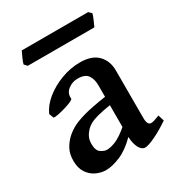

<svg xmlns="http://www.w3.org/2000/svg" viewBox="-161 -752 807 872"><g transform="rotate(-30 243.0 -316.5)"><path d="M143.1 14.6Q117.2 14.6 92 2.9Q66.9 -8.8 50.5 -33.4Q34.2 -58.1 34.2 -95.7Q34.2 -130.4 46.4 -154.1Q58.6 -177.7 76.7 -195.8Q92.3 -211.4 115.7 -225.6Q139.2 -239.7 183.1 -252.4Q227.1 -265.1 304.2 -276.4V-337.9Q304.2 -369.1 289.6 -390.1Q274.9 -411.1 234.4 -410.2Q208.5 -409.7 186.3 -392.6Q164.1 -375.5 167 -346.2Q167.5 -341.8 152.8 -335.2Q138.2 -328.6 117.4 -322.5Q96.7 -316.4 78.6 -313Q60.5 -309.6 54.7 -311L45.4 -335Q61 -371.6 98.1 -401.9Q135.3 -432.1 184.1 -450.4Q232.9 -468.8 282.7 -468.8Q345.2 -468.8 376 -437Q406.7 -405.3 406.7 -355V-106.4Q406.7 -68.4 426.3 -68.4Q433.1 -68.4 442.6 -71Q452.1 -73.7 471.7 -81.5L481.4 -49.8Q439.9 -21.5 402.1 -3.4Q364.3 14.6 347.7 14.6Q330.6 14.6 318.6 -6.8Q306.6 -28.3 304.7 -65.4Q260.7 -21 217.8 -3.2Q174.8 14.6 143.1 14.6ZM191.4 -63.5Q213.4 -63.5 240.5 -75.2Q267.6 -86.9 304.2 -118.2V-232.4Q260.3 -225.6 234.6 -218.5Q209 -211.4 195.1 -203.6Q181.2 -195.8 171.9 -186.5Q159.2 -173.8 151.4 -158.4Q143.6 -143.1 143.6 -121.6Q143.6 -86.4 161.1 -75Q178.7 -63.5 191.4 -63.5ZM70.8 -573.7 57.1 -588.4Q59.6 -599.1 68.4 -618.9Q77.1 -638.7 82 -647.9H430.2L444.3 -633.8Q441.9 -623 432.9 -602.8Q423.8 -582.5 419.9 -573.7Z"/></g></svg>

Font: David Libre Medium
Style: Regular
Weight: 500
Designer: Ismar David, J. Victor Gaultney, Annie Olsen and Meir Sadan
Foundry: Monotype Imaging Inc. & SIL International
Version: Version 1.100; ttfautohint (v1.8.4.7-5d5b)